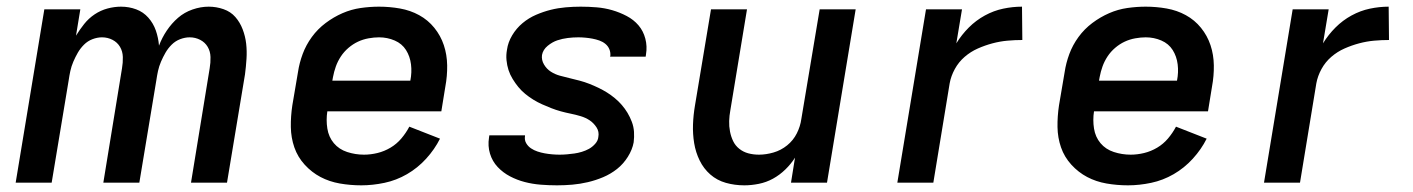

<svg xmlns="http://www.w3.org/2000/svg" viewBox="-20 -548 4240 576"><path d="M27 0 113 -520H221L208 -441Q219 -459 232.5 -476Q246 -493 264 -505Q282 -517 302.5 -522.5Q323 -528 343 -528Q367 -528 388.5 -520Q410 -512 425 -495Q440 -478 447.5 -456.5Q455 -435 457 -411Q466 -435 480.5 -456.5Q495 -478 514 -494.5Q533 -511 557.5 -519.5Q582 -528 606 -528Q629 -528 650.5 -520.5Q672 -513 686 -497Q700 -481 708 -460Q716 -439 718.5 -417Q721 -395 719.5 -371.5Q718 -348 715 -325L661 0H553L609 -343Q612 -360 611.5 -377Q611 -394 603 -407.5Q595 -421 580.5 -428.5Q566 -436 549 -436Q535 -436 520.5 -430.5Q506 -425 495 -414Q484 -403 476.5 -390Q469 -377 463 -363Q457 -349 454 -335Q451 -321 449 -307L398 0H290L346 -343Q349 -360 348.5 -377Q348 -394 340 -407.5Q332 -421 317.5 -428.5Q303 -436 286 -436Q272 -436 257.5 -430.5Q243 -425 232 -414Q221 -403 213.5 -390Q206 -377 200 -363Q194 -349 191 -335Q188 -321 186 -307L135 0Z M1064 8Q1031 8 999.5 2.5Q968 -3 941.5 -17Q915 -31 894 -54Q873 -77 863 -106Q853 -135 852.5 -167Q852 -199 857 -232L874 -332Q878 -359 888 -386Q898 -413 915.5 -437Q933 -461 957 -479Q981 -497 1007.5 -508.5Q1034 -520 1062 -524Q1090 -528 1117 -528Q1149 -528 1180 -522.5Q1211 -517 1237.5 -502.5Q1264 -488 1283 -464.5Q1302 -441 1311.5 -412.5Q1321 -384 1321.5 -352Q1322 -320 1316 -288L1304 -214H962Q958 -188 962 -162.5Q966 -137 981.5 -118.5Q997 -100 1021.5 -92Q1046 -84 1072 -84Q1092 -84 1112.5 -89Q1133 -94 1151.5 -105Q1170 -116 1184 -132.5Q1198 -149 1208 -168L1300 -132Q1284 -100 1258.5 -72Q1233 -44 1201 -25.5Q1169 -7 1133.5 0.5Q1098 8 1064 8ZM977 -306H1211Q1216 -331 1213 -355Q1210 -379 1198 -398Q1186 -417 1164 -426.5Q1142 -436 1117 -436Q1102 -436 1085.5 -433Q1069 -430 1054 -423Q1039 -416 1025.5 -404.5Q1012 -393 1002.5 -378.5Q993 -364 987.5 -348.5Q982 -333 979 -317Z M1651 8Q1626 8 1601.5 6Q1577 4 1554 -2Q1531 -8 1510 -19Q1489 -30 1473 -47Q1457 -64 1450 -87Q1443 -110 1447 -135L1448 -142H1555V-140Q1553 -128 1558.5 -118.5Q1564 -109 1573 -103Q1582 -97 1592.5 -93.5Q1603 -90 1614 -88Q1625 -86 1636.5 -85Q1648 -84 1659 -84Q1670 -84 1681 -85Q1692 -86 1703 -87.5Q1714 -89 1725.5 -92.5Q1737 -96 1747 -101.5Q1757 -107 1765.5 -116.5Q1774 -126 1775 -137Q1778 -153 1769.5 -166Q1761 -179 1749 -187Q1737 -195 1722 -199.5Q1707 -204 1692 -207Q1677 -210 1662.5 -214Q1648 -218 1634 -223.5Q1620 -229 1606.5 -235Q1593 -241 1580 -249Q1567 -257 1555.5 -266.5Q1544 -276 1535 -287Q1526 -298 1518 -311Q1510 -324 1505.5 -338Q1501 -352 1499.5 -367.5Q1498 -383 1501 -399Q1504 -421 1516.5 -442Q1529 -463 1547.5 -478.5Q1566 -494 1588 -503.5Q1610 -513 1632 -518.5Q1654 -524 1677 -526Q1700 -528 1722 -528Q1746 -528 1770 -526Q1794 -524 1816.5 -517.5Q1839 -511 1860 -500Q1881 -489 1895.5 -472Q1910 -455 1916 -432Q1922 -409 1918 -385L1917 -378H1810L1811 -380Q1812 -391 1808 -400.5Q1804 -410 1796 -416.5Q1788 -423 1778 -426.5Q1768 -430 1757.5 -432Q1747 -434 1736 -435Q1725 -436 1715 -436Q1699 -436 1683 -434Q1667 -432 1652 -427Q1637 -422 1623 -410.5Q1609 -399 1606 -383Q1604 -368 1612 -354.5Q1620 -341 1632.5 -333Q1645 -325 1659.5 -321Q1674 -317 1689 -313.5Q1704 -310 1719 -306Q1734 -302 1748 -296.5Q1762 -291 1775.5 -284.5Q1789 -278 1801 -270.5Q1813 -263 1824.5 -253.5Q1836 -244 1845.5 -233Q1855 -222 1862.5 -209.5Q1870 -197 1875.5 -182.5Q1881 -168 1882 -152.5Q1883 -137 1881 -121Q1877 -99 1863.5 -77.5Q1850 -56 1831 -41Q1812 -26 1789.5 -16.5Q1767 -7 1743.5 -1.5Q1720 4 1697 6Q1674 8 1651 8Z M2213 8Q2184 8 2157.5 0.5Q2131 -7 2111 -24.5Q2091 -42 2079 -66.5Q2067 -91 2062.5 -118.5Q2058 -146 2059 -174.5Q2060 -203 2065 -232L2113 -520H2221L2171 -217Q2168 -201 2167.5 -185Q2167 -169 2170 -153.5Q2173 -138 2179.5 -124.5Q2186 -111 2198 -101.5Q2210 -92 2225 -88Q2240 -84 2257 -84Q2278 -84 2300.5 -90.5Q2323 -97 2341.5 -112Q2360 -127 2370.5 -148Q2381 -169 2384 -191L2439 -520H2547L2461 0H2353L2365 -75Q2353 -56 2336 -39.5Q2319 -23 2299 -12Q2279 -1 2256.5 3.5Q2234 8 2213 8Z M2672 0 2758 -520H2866L2849 -418Q2865 -444 2886.5 -465.5Q2908 -487 2934.5 -501.5Q2961 -516 2989.5 -522Q3018 -528 3046 -528L3047 -428Q3025 -428 3002.5 -426Q2980 -424 2957.5 -418Q2935 -412 2913.5 -402.5Q2892 -393 2874 -377.5Q2856 -362 2844.5 -341Q2833 -320 2829 -298L2780 0Z M3364 8Q3331 8 3299.5 2.5Q3268 -3 3241.5 -17Q3215 -31 3194 -54Q3173 -77 3163 -106Q3153 -135 3152.5 -167Q3152 -199 3157 -232L3174 -332Q3178 -359 3188 -386Q3198 -413 3215.5 -437Q3233 -461 3257 -479Q3281 -497 3307.5 -508.5Q3334 -520 3362 -524Q3390 -528 3417 -528Q3449 -528 3480 -522.5Q3511 -517 3537.5 -502.5Q3564 -488 3583 -464.5Q3602 -441 3611.5 -412.5Q3621 -384 3621.5 -352Q3622 -320 3616 -288L3604 -214H3262Q3258 -188 3262 -162.5Q3266 -137 3281.5 -118.5Q3297 -100 3321.5 -92Q3346 -84 3372 -84Q3392 -84 3412.5 -89Q3433 -94 3451.5 -105Q3470 -116 3484 -132.5Q3498 -149 3508 -168L3600 -132Q3584 -100 3558.5 -72Q3533 -44 3501 -25.5Q3469 -7 3433.5 0.5Q3398 8 3364 8ZM3277 -306H3511Q3516 -331 3513 -355Q3510 -379 3498 -398Q3486 -417 3464 -426.5Q3442 -436 3417 -436Q3402 -436 3385.5 -433Q3369 -430 3354 -423Q3339 -416 3325.5 -404.5Q3312 -393 3302.5 -378.5Q3293 -364 3287.5 -348.5Q3282 -333 3279 -317Z M3772 0 3858 -520H3966L3949 -418Q3965 -444 3986.5 -465.5Q4008 -487 4034.5 -501.5Q4061 -516 4089.5 -522Q4118 -528 4146 -528L4147 -428Q4125 -428 4102.5 -426Q4080 -424 4057.5 -418Q4035 -412 4013.5 -402.5Q3992 -393 3974 -377.5Q3956 -362 3944.5 -341Q3933 -320 3929 -298L3880 0Z"/></svg>

Font: Iosevka Aile Semibold
Style: Italic
Weight: 600
Italic angle: -9°
Designer: Belleve Invis
Foundry: Belleve Invis
Version: Version 31.1.0; ttfautohint (v1.8.4)